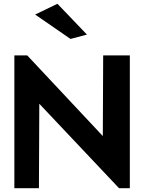

<svg xmlns="http://www.w3.org/2000/svg" viewBox="-20 -996 757 1016"><path d="M610 0H667V-703H526L524 -276L124 -703H56V0H186L188 -447ZM440 -813 284 -976 166 -919 353 -790Z"/></svg>

Font: Bluebird
Style: Ext
Weight: 400
Designer: Jasper
Foundry: Cannot Into Space Fonts
Version: Version 0.98